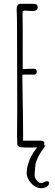

<svg xmlns="http://www.w3.org/2000/svg" viewBox="-20 -773 289 1014"><path d="M71 -16V-35Q70 -43 70 -53V-55L71 -201L70 -614Q70 -678 68 -725Q68 -737 73 -745Q78 -753 86 -753H148Q162 -753 169 -751Q179 -748 179 -734Q179 -726 173 -721Q167 -716 160 -715H143L127 -716L111 -717Q104 -717 101.5 -714.5Q99 -712 99 -705Q99 -658 100 -620V-535V-410Q100 -408 102 -408H103H104Q129 -410 158 -410Q174 -410 174 -396Q174 -386 170.5 -382.5Q167 -379 159 -379H102Q98 -379 98 -374L100 -226Q102 -157 102 -67V-30H145H187H196Q214 -30 214 -17Q214 -1 205 2Q193 6 156 6H114Q90 6 80.5 1.5Q71 -3 71 -16ZM121 142Q121 119 128 95Q135 71 145 52Q168 12 183 -1L190 -9L218 -5H220Q220 -5 212 8Q188 38 175 71Q166 92 166 109Q166 114 164 132L163 142V153Q163 166 174 180Q185 194 197 194Q201 194 213 189Q223 184 229 184Q239 184 239 194Q239 206 226 213.5Q213 221 197 221Q178 221 160 208Q142 195 131.5 176.5Q121 158 121 142Z"/></svg>

Font: Amatic SC
Style: Regular
Weight: 400
Designer: Multiple Designers
Foundry: Vernon Adams
Version: Version 2.505